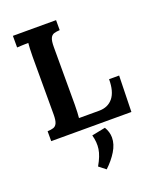

<svg xmlns="http://www.w3.org/2000/svg" viewBox="-138 -607 731 901"><g transform="rotate(-20 227.0 -156.5)"><path d="M37.4 0V-49.5Q54.6 -50.2 66.6 -53.9Q78.5 -57.6 84.7 -71Q90.9 -84.3 90.9 -114.8V-402.6Q90.9 -422.8 91.9 -441.7Q92.8 -460.6 93.9 -470.1Q82.1 -469.7 63.8 -469.2Q45.5 -468.6 37.4 -467.9V-525.9H253V-476Q236.2 -475.2 224.2 -471.6Q212.3 -467.9 206.1 -454.5Q199.9 -441.1 199.9 -410.7V-123.2Q199.9 -103 198.9 -84.9Q198 -66.7 196.9 -57.2H297.4Q342.1 -57.2 367.1 -88Q392 -118.8 392 -180.4H442.2L437.8 0ZM236.9 213.4 203.2 187Q228.5 143.4 233.2 110.4Q238 77.4 227.7 40.7L295.6 27.1Q311.3 53.5 311.3 81Q311.3 114.4 290.4 148.7Q269.5 183 236.9 213.4Z"/></g></svg>

Font: Parastoo
Style: Regular
Weight: 400
Foundry: Saber Rastikerdar (saber.rastikerdar@gmail.com)
Version: Version 3.000